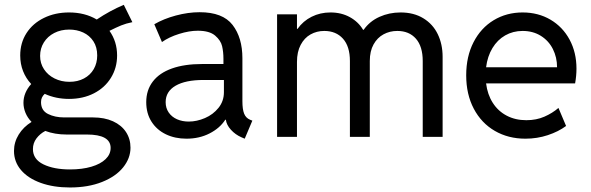

<svg xmlns="http://www.w3.org/2000/svg" viewBox="-20 -578 2498 811"><path d="M39.1 59.6Q39.1 22.5 59.1 -9.8Q79.1 -42 113.3 -63Q96.2 -80.6 87.6 -101.6Q79.1 -122.6 79.1 -143.6Q79.1 -186.5 111.8 -223.1Q89.4 -247.1 77.4 -277.6Q65.4 -308.1 65.4 -343.8Q65.4 -397 92 -438.2Q118.7 -479.5 165.8 -502.4Q212.9 -525.4 271.5 -525.4Q338.4 -525.4 388.7 -495.6Q444.8 -533.2 502.9 -557.6L539.1 -484.4Q512.2 -479 491.9 -470.7Q471.7 -462.4 442.4 -447.8Q474.6 -402.3 474.6 -343.8Q474.6 -291.5 448.7 -249.5Q422.9 -207.5 376.7 -183.8Q330.6 -160.2 271.5 -160.2Q215.8 -160.2 168.9 -181.6Q161.1 -174.3 157.2 -166Q153.3 -157.7 153.3 -146.5Q153.3 -111.3 182.6 -96.7Q211.9 -82 251 -82H373Q421.4 -82 457.3 -65.7Q493.2 -49.3 512.2 -20.3Q531.2 8.8 531.2 45.9Q531.2 90.3 500.2 128.9Q469.2 167.5 410.9 190.7Q352.5 213.9 275.4 213.9Q206.1 213.9 152.3 194.6Q98.6 175.3 68.8 140.4Q39.1 105.5 39.1 59.6ZM390.6 -343.8Q390.6 -378.9 374.5 -403.6Q358.4 -428.2 331.5 -440.7Q304.7 -453.1 272.5 -453.1Q237.3 -453.1 209.2 -438.7Q181.2 -424.3 165.3 -398.9Q149.4 -373.5 149.4 -341.8Q149.4 -310.5 165.8 -285.6Q182.1 -260.7 210.4 -246.6Q238.8 -232.4 273.4 -232.4Q308.1 -232.4 334.7 -246.6Q361.3 -260.7 376 -286.1Q390.6 -311.5 390.6 -343.8ZM275.4 137.7Q327.1 137.7 366 126.2Q404.8 114.7 426 94.2Q447.3 73.7 447.3 46.9Q447.3 -9.8 346.7 -9.8H260.7Q211.4 -9.8 171.4 -24.9Q148.9 -13.2 134 6.6Q119.1 26.4 119.1 51.8Q119.1 94.7 163.3 116.2Q207.5 137.7 275.4 137.7Z M597.7 -146.5Q597.7 -197.3 625.5 -233.6Q653.3 -270 706.3 -288.8Q759.3 -307.6 834 -307.6H923.8V-330.1Q923.8 -358.4 918.2 -382.8Q912.6 -407.2 888.7 -427.7Q864.7 -448.2 815.4 -448.2Q779.3 -448.2 736.6 -434.8Q693.8 -421.4 664.1 -400.4L631.8 -475.6Q670.9 -498.5 722.9 -512.5Q774.9 -526.4 823.2 -526.4Q920.9 -526.4 962.4 -472.7Q1003.9 -418.9 1003.9 -332V-150.4Q1003.9 -116.2 1011.2 -97.9Q1018.6 -79.6 1036.1 -72.3L1045.9 -68.4L1013.7 7.8L1000 2Q974.1 -9.3 955.3 -30Q936.5 -50.8 934.1 -72.3H931.6Q908.7 -36.6 865.2 -14.4Q821.8 7.8 767.6 7.8Q719.2 7.8 680.7 -10.7Q642.1 -29.3 619.9 -64.2Q597.7 -99.1 597.7 -146.5ZM777.3 -64.5Q811 -64.5 845.7 -79.3Q880.4 -94.2 903.1 -122.6Q925.8 -150.9 925.8 -188.5V-240.2H839.8Q763.2 -240.2 721.4 -215.8Q679.7 -191.4 679.7 -146.5Q679.7 -121.6 692.6 -102.8Q705.6 -84 727.8 -74.2Q750 -64.5 777.3 -64.5Z M1150.4 -517.6H1234.4V-456.1H1236.8Q1260.3 -489.3 1296.4 -507.3Q1332.5 -525.4 1376 -525.4Q1421.9 -525.4 1457.8 -505.6Q1493.7 -485.8 1513.7 -452.1H1516.1Q1541.5 -488.3 1582.8 -506.8Q1624 -525.4 1671.9 -525.4Q1728 -525.4 1768.3 -500.7Q1808.6 -476.1 1829.1 -433.6Q1849.6 -391.1 1849.6 -337.9V0H1765.6V-320.3Q1765.6 -381.8 1736.8 -414.6Q1708 -447.3 1658.2 -447.3Q1626.5 -447.3 1600.1 -433.1Q1573.7 -418.9 1557.9 -390.4Q1542 -361.8 1542 -320.3V0H1458V-320.3Q1458 -381.8 1428.7 -414.6Q1399.4 -447.3 1349.6 -447.3Q1317.9 -447.3 1291.7 -432.6Q1265.6 -418 1250 -388.4Q1234.4 -358.9 1234.4 -316.4V0H1150.4Z M1949.2 -259.8Q1949.2 -339.4 1980.2 -399.7Q2011.2 -460 2065.4 -492.7Q2119.6 -525.4 2187.5 -525.4Q2253.4 -525.4 2305.2 -494.9Q2356.9 -464.4 2386 -410.4Q2415 -356.4 2415 -288.1Q2415 -257.8 2409.2 -225.6H2033.2Q2039.1 -178.7 2061.5 -143.6Q2084 -108.4 2120.4 -89.4Q2156.7 -70.3 2203.1 -70.3Q2245.6 -70.3 2279.5 -85.2Q2313.5 -100.1 2338.9 -122.1L2371.1 -45.9Q2338.9 -22 2293.9 -7.1Q2249 7.8 2199.2 7.8Q2127 7.8 2070.1 -25.1Q2013.2 -58.1 1981.2 -118.9Q1949.2 -179.7 1949.2 -259.8ZM2333 -293.9Q2333 -335.9 2315.2 -371.1Q2297.4 -406.2 2264.2 -426.8Q2231 -447.3 2187.5 -447.3Q2147 -447.3 2114 -428.5Q2081.1 -409.7 2060.1 -375Q2039.1 -340.3 2033.2 -293.9Z"/></svg>

Font: Reddit Sans Fudge
Style: Regular
Weight: 400
Designer: Stephen Hutchings
Foundry: Reddit
Version: Version 1.011